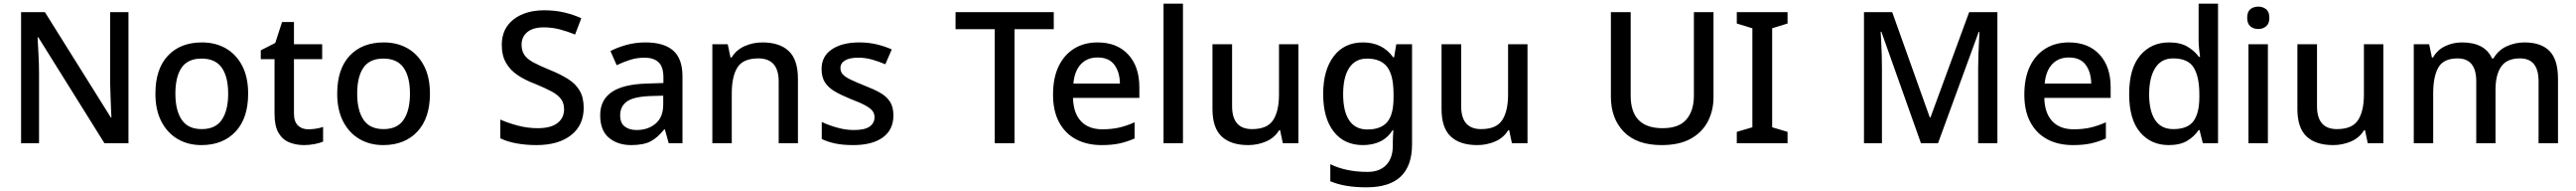

<svg xmlns="http://www.w3.org/2000/svg" viewBox="-20 -873 14057 1040"><path d="M681 -93H550L189 -670H185Q187 -630 190 -578.5Q193 -527 193 -473V-93H95V-807H225L585 -233H588Q587 -254 585.5 -286Q584 -318 583 -354.5Q582 -391 581 -423V-807H681Z M1334 -363Q1334 -229 1265 -156Q1196 -83 1079 -83Q1006 -83 949.5 -116Q893 -149 860.5 -211.5Q828 -274 828 -363Q828 -497 896 -569.5Q964 -642 1082 -642Q1156 -642 1212.5 -609.5Q1269 -577 1301.5 -515Q1334 -453 1334 -363ZM937 -363Q937 -272 971.5 -221Q1006 -170 1081 -170Q1156 -170 1190.5 -221Q1225 -272 1225 -363Q1225 -455 1190 -504.5Q1155 -554 1080 -554Q1005 -554 971 -504.5Q937 -455 937 -363Z M1662 -169Q1683 -169 1705 -172.5Q1727 -176 1743 -182V-102Q1725 -94 1696.5 -88.5Q1668 -83 1639 -83Q1595 -83 1558 -98Q1521 -113 1499.5 -150Q1478 -187 1478 -253V-551H1403V-599L1482 -639L1519 -753H1584V-632H1738V-551H1584V-255Q1584 -211 1605.5 -190Q1627 -169 1662 -169Z M2326 -363Q2326 -229 2257 -156Q2188 -83 2071 -83Q1998 -83 1941.5 -116Q1885 -149 1852.5 -211.5Q1820 -274 1820 -363Q1820 -497 1888 -569.5Q1956 -642 2074 -642Q2148 -642 2204.5 -609.5Q2261 -577 2293.5 -515Q2326 -453 2326 -363ZM1929 -363Q1929 -272 1963.5 -221Q1998 -170 2073 -170Q2148 -170 2182.5 -221Q2217 -272 2217 -363Q2217 -455 2182 -504.5Q2147 -554 2072 -554Q1997 -554 1963 -504.5Q1929 -455 1929 -363Z M3165 -286Q3165 -191 3096 -137Q3027 -83 2907 -83Q2849 -83 2797.5 -92.5Q2746 -102 2710 -120V-222Q2750 -204 2804 -189.5Q2858 -175 2914 -175Q2986 -175 3022 -203Q3058 -231 3058 -278Q3058 -311 3041.5 -333.5Q3025 -356 2990 -375Q2955 -394 2898 -417Q2845 -437 2804.5 -464Q2764 -491 2741 -531Q2718 -571 2718 -629Q2718 -717 2782 -767Q2846 -817 2950 -817Q3008 -817 3057.5 -805.5Q3107 -794 3152 -774L3118 -685Q3077 -702 3034.5 -713Q2992 -724 2947 -724Q2888 -724 2857 -698Q2826 -672 2826 -630Q2826 -597 2841 -574.5Q2856 -552 2889 -534Q2922 -516 2976 -494Q3036 -470 3078.5 -443.5Q3121 -417 3143 -379.5Q3165 -342 3165 -286Z M3502 -642Q3603 -642 3653.5 -597.5Q3704 -553 3704 -458V-93H3629L3608 -168H3604Q3569 -124 3530.5 -103.5Q3492 -83 3424 -83Q3351 -83 3303 -122.5Q3255 -162 3255 -246Q3255 -328 3317 -371Q3379 -414 3508 -418L3600 -421V-451Q3600 -510 3573 -534.5Q3546 -559 3497 -559Q3456 -559 3418 -547Q3380 -535 3345 -518L3311 -595Q3349 -615 3398.5 -628.5Q3448 -642 3502 -642ZM3527 -350Q3435 -346 3399.5 -319.5Q3364 -293 3364 -245Q3364 -203 3389 -184Q3414 -165 3454 -165Q3516 -165 3557.5 -200Q3599 -235 3599 -305V-352Z M4140 -642Q4234 -642 4284 -595Q4334 -548 4334 -444V-93H4229V-429Q4229 -555 4118 -555Q4035 -555 4004 -506Q3973 -457 3973 -365V-93H3867V-632H3951L3966 -560H3972Q3998 -602 4043.5 -622Q4089 -642 4140 -642Z M4855 -245Q4855 -166 4797 -124.5Q4739 -83 4636 -83Q4579 -83 4538.5 -91.5Q4498 -100 4464 -116V-209Q4499 -192 4546.5 -178.5Q4594 -165 4639 -165Q4699 -165 4725.5 -184Q4752 -203 4752 -235Q4752 -253 4742 -267.5Q4732 -282 4704.5 -297.5Q4677 -313 4624 -333Q4572 -354 4536.5 -374.5Q4501 -395 4482 -423.5Q4463 -452 4463 -497Q4463 -567 4519.5 -604.5Q4576 -642 4669 -642Q4718 -642 4761.5 -632Q4805 -622 4846 -604L4811 -523Q4776 -538 4739 -548.5Q4702 -559 4664 -559Q4616 -559 4591 -544Q4566 -529 4566 -502Q4566 -483 4578 -469Q4590 -455 4618.5 -441Q4647 -427 4697 -407Q4747 -388 4782.5 -368Q4818 -348 4836.5 -319Q4855 -290 4855 -245Z M5516 -93H5408V-714H5194V-807H5730V-714H5516Z M5969 -642Q6075 -642 6136 -576.5Q6197 -511 6197 -398V-340H5835Q5837 -257 5878.5 -213Q5920 -169 5995 -169Q6047 -169 6087.5 -178.5Q6128 -188 6171 -207V-119Q6130 -101 6089 -92Q6048 -83 5991 -83Q5912 -83 5852.5 -114Q5793 -145 5759.5 -206.5Q5726 -268 5726 -358Q5726 -449 5756.5 -512Q5787 -575 5841.5 -608.5Q5896 -642 5969 -642ZM5969 -560Q5912 -560 5877.5 -523Q5843 -486 5837 -418H6091Q6090 -481 6060.5 -520.5Q6031 -560 5969 -560Z M6435 -93H6329V-853H6435Z M7065 -632V-93H6980L6965 -164H6960Q6934 -122 6888 -102.5Q6842 -83 6791 -83Q6696 -83 6646 -130Q6596 -177 6596 -279V-632H6703V-295Q6703 -170 6812 -170Q6895 -170 6927 -219Q6959 -268 6959 -359V-632Z M7417 -642Q7524 -642 7582 -561H7587L7599 -632H7685V-86Q7685 29 7623.5 88Q7562 147 7436 147Q7377 147 7328.5 139Q7280 131 7239 114V21Q7325 63 7442 63Q7508 63 7544 25.5Q7580 -12 7580 -80V-98Q7580 -111 7581 -132Q7582 -153 7583 -164H7579Q7552 -122 7511 -102.5Q7470 -83 7417 -83Q7315 -83 7257.5 -156.5Q7200 -230 7200 -361Q7200 -491 7257.5 -566.5Q7315 -642 7417 -642ZM7439 -554Q7376 -554 7342.5 -504Q7309 -454 7309 -360Q7309 -266 7342.5 -217Q7376 -168 7441 -168Q7515 -168 7549.5 -208.5Q7584 -249 7584 -341V-361Q7584 -464 7549 -509Q7514 -554 7439 -554Z M8315 -632V-93H8230L8215 -164H8210Q8184 -122 8138 -102.5Q8092 -83 8041 -83Q7946 -83 7896 -130Q7846 -177 7846 -279V-632H7953V-295Q7953 -170 8062 -170Q8145 -170 8177 -219Q8209 -268 8209 -359V-632Z M9330 -345Q9330 -271 9299 -211.5Q9268 -152 9205.5 -117.5Q9143 -83 9047 -83Q8911 -83 8840.5 -155.5Q8770 -228 8770 -347V-807H8878V-352Q8878 -175 9052 -175Q9142 -175 9182.5 -223Q9223 -271 9223 -353V-807H9330Z M9734 -93H9457V-155L9542 -180V-719L9457 -745V-807H9734V-745L9650 -719V-180L9734 -155Z M10462 -93 10246 -700H10242Q10243 -679 10245 -645.5Q10247 -612 10248 -573Q10249 -534 10249 -496V-93H10151V-807H10305L10510 -234H10514L10725 -807H10879V-93H10774V-502Q10774 -536 10775.5 -573.5Q10777 -611 10778.5 -644Q10780 -677 10781 -699H10777L10555 -93Z M11269 -642Q11375 -642 11436 -576.5Q11497 -511 11497 -398V-340H11135Q11137 -257 11178.5 -213Q11220 -169 11295 -169Q11347 -169 11387.5 -178.5Q11428 -188 11471 -207V-119Q11430 -101 11389 -92Q11348 -83 11291 -83Q11212 -83 11152.5 -114Q11093 -145 11059.5 -206.5Q11026 -268 11026 -358Q11026 -449 11056.5 -512Q11087 -575 11141.5 -608.5Q11196 -642 11269 -642ZM11269 -560Q11212 -560 11177.5 -523Q11143 -486 11137 -418H11391Q11390 -481 11360.5 -520.5Q11331 -560 11269 -560Z M11814 -83Q11717 -83 11657.5 -153Q11598 -223 11598 -361Q11598 -500 11658 -571Q11718 -642 11816 -642Q11877 -642 11916 -619Q11955 -596 11979 -563H11985Q11983 -576 11980 -603Q11977 -630 11977 -651V-853H12083V-93H12000L11982 -165H11977Q11954 -130 11915 -106.5Q11876 -83 11814 -83ZM11839 -170Q11917 -170 11949 -213.5Q11981 -257 11981 -344V-360Q11981 -454 11950.5 -504.5Q11920 -555 11838 -555Q11773 -555 11740 -502.5Q11707 -450 11707 -359Q11707 -268 11740 -219Q11773 -170 11839 -170Z M12303 -837Q12327 -837 12345 -823Q12363 -809 12363 -776Q12363 -744 12345 -729.5Q12327 -715 12303 -715Q12277 -715 12259.5 -729.5Q12242 -744 12242 -776Q12242 -809 12259.5 -823Q12277 -837 12303 -837ZM12355 -632V-93H12249V-632Z M12985 -632V-93H12900L12885 -164H12880Q12854 -122 12808 -102.5Q12762 -83 12711 -83Q12616 -83 12566 -130Q12516 -177 12516 -279V-632H12623V-295Q12623 -170 12732 -170Q12815 -170 12847 -219Q12879 -268 12879 -359V-632Z M13755 -642Q13846 -642 13892 -595Q13938 -548 13938 -444V-93H13832V-430Q13832 -555 13731 -555Q13659 -555 13628 -510.5Q13597 -466 13597 -383V-93H13492V-430Q13492 -555 13390 -555Q13314 -555 13285.5 -506Q13257 -457 13257 -365V-93H13151V-632H13235L13250 -560H13256Q13280 -602 13323 -622Q13366 -642 13414 -642Q13539 -642 13578 -555H13586Q13612 -600 13658 -621Q13704 -642 13755 -642Z"/></svg>

Font: Noto Sans Telugu UI Medium
Style: Regular
Weight: 500
Designer: Jelle Bosma - Monotype Design Team
Foundry: Monotype Imaging Inc.
Version: Version 2.005; ttfautohint (v1.8.4.7-5d5b)